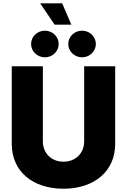

<svg xmlns="http://www.w3.org/2000/svg" viewBox="-20 -1126 764 1155"><path d="M361.8 9.3C546.9 9.3 672.9 -95.7 672.9 -260.3V-727.5H486.3V-275.9C486.3 -204.6 435.1 -153.3 361.8 -153.3C289.1 -153.3 237.8 -204.6 237.8 -275.9V-727.5H50.8V-260.3C50.8 -95.7 175.3 9.3 361.8 9.3ZM473.6 -781.2C519.5 -781.2 556.6 -817.4 556.6 -861.3C556.6 -905.8 519.5 -941.4 473.6 -941.4C427.7 -941.4 390.6 -905.8 390.6 -861.3C390.6 -817.4 427.7 -781.2 473.6 -781.2ZM250 -781.2C295.9 -781.2 333 -817.4 333 -861.3C333 -905.8 295.9 -941.4 250 -941.4C204.1 -941.4 167 -905.8 167 -861.3C167 -817.4 204.1 -781.2 250 -781.2ZM308.6 -977.5H409.2L354 -1106H221.7Z"/></svg>

Font: Raveo ExtraBold
Style: Regular
Weight: 800
Designer: Jakub Foglar, Rasmus Andersson (Inter)
Foundry: Jakubfoglar.com
Version: Version 1.100;Glyphs 3.2.3 (3260)